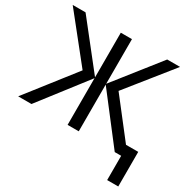

<svg xmlns="http://www.w3.org/2000/svg" viewBox="-192 -907 1289 1288"><g transform="rotate(30 452.0 -263.0)"><path d="M288.1 -367.2 11.2 -713.9H110.8L383.8 -368.2V-713.9H470.2V-368.2L743.2 -713.9H842.8L565.9 -368.2L790 -80.1H884.8V188H798.8V0H749L470.2 -361.8V0H383.8V-361.8L104 0H1Z"/></g></svg>

Font: NotoPenekeko
Style: Regular
Weight: 400
Designer: Monotype Design team
Foundry: Monotype Imaging Inc.
Version: Version 1.04